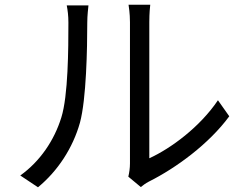

<svg xmlns="http://www.w3.org/2000/svg" viewBox="-20 -770 1040 814"><path d="M141 24C225 -45 289 -143 319 -250C346 -350 350 -564 350 -675C350 -705 354 -735 355 -747H263C267 -726 270 -704 270 -674C270 -563 269 -364 240 -272C210 -175 150 -86 66 -26ZM577 23C587 15 596 8 611 0C727 -58 866 -160 952 -277L904 -345C828 -232 705 -141 613 -99V-676C613 -714 616 -742 617 -750H525C526 -742 531 -714 531 -676V-77C531 -57 528 -37 524 -21Z"/></svg>

Font: Noto Sans CJK SC Regular
Style: Regular
Weight: 400
Designer: Ryoko NISHIZUKA (kana & ideographs); Paul D. Hunt (Latin, Greek & Cyrillic); Wenlong ZHANG (bopomofo); Sandoll Communica
Foundry: Adobe Systems Incorporated
Version: Version 1.004;PS 1.004;hotconv 1.0.82;makeotf.lib2.5.63406